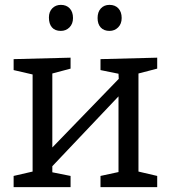

<svg xmlns="http://www.w3.org/2000/svg" viewBox="-20 -769 702 789"><path d="M626 -532V-487L549 -467V-64L626 -46V0H393V-46L467 -62V-373L195 -86V-61L270 -46V0H36V-46L114 -64V-463L36 -481V-526L270 -532V-487L195 -467V-163L468 -445L467 -466L393 -481V-526ZM181 -697Q181 -721 195 -735Q209 -749 230 -749Q253 -749 266.5 -734.5Q280 -720 280 -695Q280 -671 265.5 -656.5Q251 -642 230 -642Q206 -642 193.5 -656.5Q181 -671 181 -697ZM381 -695Q381 -720 394.5 -734.5Q408 -749 430 -749Q453 -749 466.5 -734.5Q480 -720 480 -695Q480 -671 465.5 -656.5Q451 -642 430 -642Q407 -642 394 -656Q381 -670 381 -695Z"/></svg>

Font: Bitter Pro
Style: Regular
Weight: 400
Designer: Sol Matas, and Bitter project Authors
Foundry: Sol Matas
Version: Version 1.010